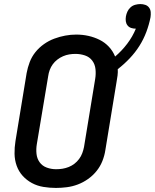

<svg xmlns="http://www.w3.org/2000/svg" viewBox="-20 -916 761 944"><path d="M255 8Q224 8 193.5 3Q163 -2 137 -16Q111 -30 91.5 -51.5Q72 -73 62 -101Q52 -129 51.5 -160Q51 -191 56 -222L111 -557Q116 -584 126 -610.5Q136 -637 154 -659.5Q172 -682 196 -699Q220 -716 247 -726Q274 -736 301 -741Q328 -746 355 -746Q386 -746 415 -739.5Q444 -733 470 -720Q496 -707 515.5 -686Q535 -665 546 -638Q579 -666 605.5 -701Q632 -736 648 -775Q636 -775 625 -778.5Q614 -782 607 -791Q600 -800 598.5 -811.5Q597 -823 599 -835Q601 -847 606.5 -859Q612 -871 622 -880Q632 -889 645 -892.5Q658 -896 670 -896Q683 -896 694.5 -892Q706 -888 713 -878.5Q720 -869 721 -856.5Q722 -844 720 -831Q713 -795 699.5 -759Q686 -723 665.5 -690.5Q645 -658 617.5 -629Q590 -600 559 -576Q560 -561 558 -545Q556 -529 553 -513L498 -178Q494 -151 483.5 -124.5Q473 -98 455 -75.5Q437 -53 413 -36Q389 -19 362.5 -9Q336 1 308.5 4.5Q281 8 255 8ZM256 -84Q272 -84 287.5 -86.5Q303 -89 318 -95Q333 -101 346 -111Q359 -121 369 -134.5Q379 -148 384.5 -163Q390 -178 393 -193L448 -528Q452 -552 449.5 -576Q447 -600 433.5 -618Q420 -636 397.5 -643.5Q375 -651 351 -651Q336 -651 320.5 -648.5Q305 -646 290 -639.5Q275 -633 262 -623Q249 -613 239.5 -600Q230 -587 224.5 -572Q219 -557 217 -542L161 -207Q157 -183 159.5 -159.5Q162 -136 175 -118Q188 -100 210 -92Q232 -84 256 -84Z"/></svg>

Font: Iosevka Curly SmBdEx
Style: Italic
Weight: 600
Width: 7
Italic angle: -9°
Monospace: yes
Designer: Belleve Invis
Foundry: Belleve Invis
Version: Version 11.1.0; ttfautohint (v1.8.3)